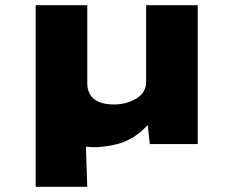

<svg xmlns="http://www.w3.org/2000/svg" viewBox="-20 -553 901 737"><path d="M117 164V-533H315V-232Q315 -211 324.5 -192.5Q334 -174 357.5 -163Q381 -152 417 -152Q445 -152 467.5 -159Q490 -166 507 -177Q524 -188 532.5 -204Q541 -220 541 -237V-533H739V0H555L546 -82L583 -115Q554 -78 524.5 -51Q495 -24 454.5 -8Q414 8 352 12Q342 12 329 11.5Q316 11 305 9Q294 7 289 3L307 -68L315 164Z"/></svg>

Font: Lexend Mega ExtraBold
Style: Regular
Weight: 800
Designer: Bonnie Shaver-Troup, Thomas Jockin
Foundry: Lexend
Version: Version 1.007